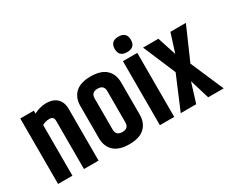

<svg xmlns="http://www.w3.org/2000/svg" viewBox="-115 -1113 1765 1483"><g transform="rotate(-30 767.5 -371.5)"><path d="M173 -558Q228 -587 285 -587Q343 -587 378 -554.5Q413 -522 413 -459V0H283V-430Q283 -469 244 -469Q210 -469 180 -452V0H52V-584H173Z M502 -435Q502 -509 547.5 -551.5Q593 -594 684 -594Q775 -594 820.5 -551.5Q866 -509 866 -435V-149Q866 -75 820.5 -32.5Q775 10 684 10Q593 10 547.5 -32.5Q502 -75 502 -149ZM740 -431Q740 -485 684 -485Q627 -485 627 -431V-153Q627 -99 684 -99Q740 -99 740 -153Z M960 -571H1088V0H960ZM952 -683Q952 -753 1024 -753Q1096 -753 1096 -683Q1096 -615 1024 -615Q952 -615 952 -683Z M1391 -584H1529L1402 -294L1529 0H1391L1338 -174L1284 0H1146L1270 -294L1147 -584H1284L1338 -417Z"/></g></svg>

Font: Khand ExtraBold
Style: Regular
Weight: 800
Designer: Sanchit Sawaria and Jyotish Sonowal (Devanagari), Satya Rajpurohit (Latin)
Foundry: Indian Type Foundry
Version: Version 2.000;PS 1.0;hotconv 1.0.79;makeotf.lib2.5.61930